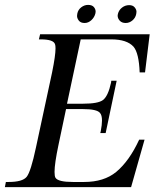

<svg xmlns="http://www.w3.org/2000/svg" viewBox="-29 -765 632 785"><path d="M331 -745Q347 -745 354.5 -736.5Q362 -728 362 -717Q362 -714 361 -710Q357 -694 344.5 -682.5Q332 -671 317 -671Q301 -671 293.5 -680.5Q286 -690 286 -700Q286 -704 287 -709Q290 -725 303 -735Q316 -745 331 -745ZM499 -744Q514 -744 521.5 -735Q529 -726 529 -717Q529 -713 528 -708Q525 -692 512.5 -681.5Q500 -671 485 -671Q469 -671 460.5 -680.5Q452 -690 452 -701Q452 -704 453 -708Q457 -724 470 -734Q483 -744 499 -744ZM562 -194 507 0H-9L-5 -21H6Q63 -21 80 -42Q97 -63 118 -162L184 -469Q198 -538 198 -567Q198 -579 196 -584Q190 -604 138 -604H130L135 -625H583L564 -469H542Q539 -548 517 -574Q490 -604 426 -604H301L245 -341H311Q372 -341 392 -356Q413 -372 425 -427L426 -435H448L403 -221H381L383 -229Q388 -255 388 -272Q388 -294 380 -303Q368 -319 310 -319H241L210 -172Q194 -96 194 -62Q194 -44 198 -38Q209 -21 269 -21H315Q396 -21 446 -62Q500 -107 540 -194Z"/></svg>

Font: New Athena Unicode
Style: Italic
Weight: 400
Designer: J. Rusten 1997; rev. by R. Hancock 2001, 2002, rev. by D. Mastronarde 2002-2019
Foundry: Society for Classical Studies (formerly American Philological Association)
Version: Version 5.008